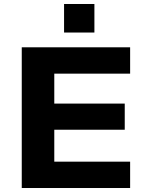

<svg xmlns="http://www.w3.org/2000/svg" viewBox="-20 -942 738 962"><path d="M89 0V-705H632V-573H252V-423H605V-292H252V-132H632V0ZM301 -779V-922H453V-779Z"/></svg>

Font: Nunito Sans 10pt SemiExpanded ExtraBold
Style: Regular
Weight: 800
Width: 6
Designer: Vernon Adams
Foundry: Vernon Adams
Version: Version 3.101;gftools[0.9.27]